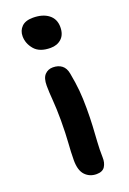

<svg xmlns="http://www.w3.org/2000/svg" viewBox="-148 -556 586 869"><g transform="rotate(-20 145.5 -122.0)"><path d="M160 260Q127 260 105.5 237.5Q84 215 84 166Q84 145 85 125Q86 105 87.5 83.5Q89 62 90 35Q91 8 91 -25Q91 -54 90 -78Q89 -102 87.5 -122Q86 -142 85 -159Q84 -176 84 -193Q84 -230 99.5 -246Q115 -262 138 -262Q164 -262 181 -249Q198 -236 203 -208Q212 -160 215.5 -121.5Q219 -83 219 -35Q219 11 217 49Q215 87 212.5 123Q210 159 211 198Q212 224 200.5 242Q189 260 160 260ZM160 -348Q107 -348 82.5 -377Q58 -406 58 -441Q58 -468 76 -486Q94 -504 130 -504Q177 -504 205 -482.5Q233 -461 233 -422Q233 -386 212.5 -367Q192 -348 160 -348Z"/></g></svg>

Font: Shantell Sans Light SemiBold
Style: Regular
Weight: 600
Version: Version 1.008;[ac192a2d6]